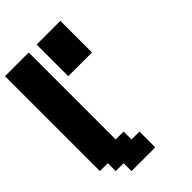

<svg xmlns="http://www.w3.org/2000/svg" viewBox="-255 -974 1073 1073"><g transform="rotate(-45 281.0 -437.5)"><path d="M125 0H312.5V-125H250V-187.5H187.5V-875H0V-125H62.5V-62.5H125ZM250 -625H437.5V-875H250Z"/></g></svg>

Font: Faithful 32x
Style: Semibold
Weight: 400
Foundry: Faithful Resource Pack
Version: Version 1.0; January 27, 2023